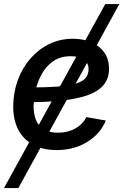

<svg xmlns="http://www.w3.org/2000/svg" viewBox="-27 -748 624 972"><path d="M-6.8 204.1 505.9 -727.5H577.1L65.9 204.1ZM260.3 11.7Q191.9 11.7 142.3 -14.4Q92.8 -40.5 66.2 -90.3Q39.6 -140.1 40 -210.4Q40.5 -281.2 63.5 -343.3Q86.4 -405.3 127.4 -452.1Q168.5 -499 223.1 -525.4Q277.8 -551.8 341.8 -551.8Q396 -551.8 437.3 -533.4Q478.5 -515.1 501.7 -481.2Q524.9 -447.3 524.9 -399.9Q524.9 -352.1 499 -319.6Q473.1 -287.1 420.7 -267.6Q368.2 -248 288.3 -239.3Q208.5 -230.5 100.6 -230.5L113.3 -305.2Q204.1 -305.2 263.9 -309.8Q323.7 -314.5 358.2 -325.2Q392.6 -335.9 407 -354Q421.4 -372.1 421.4 -398.9Q421.4 -428.7 397 -446Q372.6 -463.4 330.6 -463.4Q278.8 -463.4 242.9 -438.5Q207 -413.6 185.1 -374.5Q163.1 -335.4 153.3 -291.5Q143.6 -247.6 143.1 -209.5Q143.1 -172.4 154.5 -142.1Q166 -111.8 193.4 -94Q220.7 -76.2 267.1 -76.2Q316.9 -76.2 354.5 -97.7Q392.1 -119.1 410.2 -155.3L508.8 -137.7Q480 -69.3 413.8 -28.8Q347.7 11.7 260.3 11.7Z"/></svg>

Font: Inter 17pt Medium
Style: Italic
Weight: 500
Italic angle: -9.3988°
Version: Version 4.001;git-66647c0bb